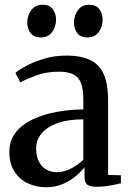

<svg xmlns="http://www.w3.org/2000/svg" viewBox="-20 -780 548 810"><path d="M174 10Q133.5 10 98 -6.5Q62.5 -23 41 -56.2Q19.5 -89.5 19.5 -139.5Q19.5 -188 46.8 -222Q74 -256 119.2 -277Q164.5 -298 219.8 -308Q275 -318 331.5 -318.5V-361.5Q331.5 -401 322.8 -426.8Q314 -452.5 291.8 -465Q269.5 -477.5 229 -477.5Q175 -477.5 133.2 -462Q91.5 -446.5 65.5 -432.5L45 -472.5Q58.5 -484.5 90.2 -501.8Q122 -519 165.8 -532.2Q209.5 -545.5 259.5 -545.5Q323.5 -545.5 362.5 -525.8Q401.5 -506 418.8 -464.2Q436 -422.5 436 -358V-42L490 -40.5V-7Q479 -4 462.2 -0.5Q445.5 3 426.2 5.5Q407 8 389 8Q362 8 349.2 -0.2Q336.5 -8.5 336.5 -36.5V-74.5Q325.5 -59.5 302.8 -39.5Q280 -19.5 247.5 -4.8Q215 10 174 10ZM219.5 -53.5Q248 -53.5 278 -68.2Q308 -83 331.5 -106V-276.5Q267.5 -276.5 223.2 -260.8Q179 -245 155.8 -217.5Q132.5 -190 132.5 -153Q132.5 -120 144 -98Q155.5 -76 175.2 -64.8Q195 -53.5 219.5 -53.5ZM151.5 -622Q123.5 -622 109.2 -640.2Q95 -658.5 95 -685Q95 -714.5 112 -737.2Q129 -760 159 -760H160Q188.5 -760 202.5 -741.5Q216.5 -723 216.5 -696.5Q216.5 -667.5 199.8 -644.8Q183 -622 152.5 -622ZM348 -622Q320 -622 306 -640.2Q292 -658.5 292 -685Q292 -714.5 308.8 -737.2Q325.5 -760 356 -760H356.5Q385 -760 399 -741.5Q413 -723 413 -696.5Q413 -667.5 396.5 -644.8Q380 -622 349 -622Z"/></svg>

Font: Merriweather 72pt Medium
Style: Regular
Weight: 500
Version: Version 2.100